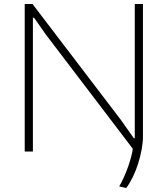

<svg xmlns="http://www.w3.org/2000/svg" viewBox="-20 -760 840 963"><path d="M578 175Q590 154 601.5 128.5Q613 103 622 77.5Q631 52 637.5 28Q644 4 646 -14L209 -588L151 -671H145V0H104V-740H143L586 -159L651 -67H656V-740H697V-75Q697 -45 690.5 -10Q684 25 673 60Q662 95 646.5 127Q631 159 613 183Z"/></svg>

Font: Encode Sans Wide
Style: Thin
Weight: 100
Designer: Pablo Impallari, Andres Torresi
Foundry: Pablo Impallari, Andres Torresi
Version: Version 1.000; ttfautohint (v1.00) -l 8 -r 50 -G 200 -x 14 -